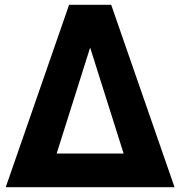

<svg xmlns="http://www.w3.org/2000/svg" viewBox="-20 -783 755 803"><path d="M710 0H4L269 -763H445ZM357 -584 217 -141H497Z"/></svg>

Font: Open Sauce One ExtraBold
Style: Regular
Weight: 800
Designer: Alfredo Marco Pradil
Foundry: Creative Sauce Fz LLC
Version: Version 1.477